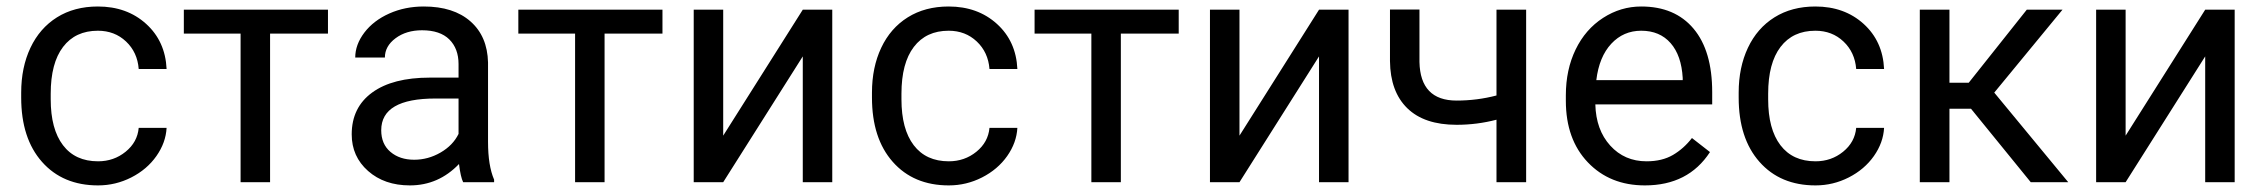

<svg xmlns="http://www.w3.org/2000/svg" viewBox="-20 -558 6940 588"><path d="M280.3 -64Q328.6 -64 364.7 -93.3Q400.9 -122.6 404.8 -166.5H490.2Q487.8 -121.1 459 -80.1Q430.2 -39.1 382.1 -14.6Q334 9.8 280.3 9.8Q172.4 9.8 108.6 -62.3Q44.9 -134.3 44.9 -259.3V-274.4Q44.9 -351.6 73.2 -411.6Q101.6 -471.7 154.5 -504.9Q207.5 -538.1 279.8 -538.1Q368.7 -538.1 427.5 -484.9Q486.3 -431.6 490.2 -346.7H404.8Q400.9 -397.9 366 -430.9Q331.1 -463.9 279.8 -463.9Q210.9 -463.9 173.1 -414.3Q135.3 -364.7 135.3 -271V-253.9Q135.3 -162.6 172.9 -113.3Q210.4 -64 280.3 -64Z M984.4 -455.1H807.1V0H716.8V-455.1H543V-528.3H984.4Z M1398.4 0Q1390.6 -15.6 1385.7 -55.7Q1322.8 9.8 1235.4 9.8Q1157.2 9.8 1107.2 -34.4Q1057.1 -78.6 1057.1 -146.5Q1057.1 -229 1119.9 -274.7Q1182.6 -320.3 1296.4 -320.3H1384.3V-361.8Q1384.3 -409.2 1356 -437.3Q1327.6 -465.3 1272.5 -465.3Q1224.1 -465.3 1191.4 -440.9Q1158.7 -416.5 1158.7 -381.8H1067.9Q1067.9 -421.4 1095.9 -458.3Q1124 -495.1 1172.1 -516.6Q1220.2 -538.1 1277.8 -538.1Q1369.1 -538.1 1420.9 -492.4Q1472.7 -446.8 1474.6 -366.7V-123.5Q1474.6 -50.8 1493.2 -7.8V0ZM1248.5 -68.8Q1291 -68.8 1329.1 -90.8Q1367.2 -112.8 1384.3 -147.9V-256.3H1313.5Q1147.5 -256.3 1147.5 -159.2Q1147.5 -116.7 1175.8 -92.8Q1204.1 -68.8 1248.5 -68.8Z M2008.8 -455.1H1831.5V0H1741.2V-455.1H1567.4V-528.3H2008.8Z M2438.5 -528.3H2528.8V0H2438.5V-385.3L2194.8 0H2104.5V-528.3H2194.8V-142.6Z M2885.7 -64Q2934.1 -64 2970.2 -93.3Q3006.3 -122.6 3010.3 -166.5H3095.7Q3093.3 -121.1 3064.5 -80.1Q3035.6 -39.1 2987.5 -14.6Q2939.5 9.8 2885.7 9.8Q2777.8 9.8 2714.1 -62.3Q2650.4 -134.3 2650.4 -259.3V-274.4Q2650.4 -351.6 2678.7 -411.6Q2707 -471.7 2760 -504.9Q2813 -538.1 2885.3 -538.1Q2974.1 -538.1 3033 -484.9Q3091.8 -431.6 3095.7 -346.7H3010.3Q3006.3 -397.9 2971.4 -430.9Q2936.5 -463.9 2885.3 -463.9Q2816.4 -463.9 2778.6 -414.3Q2740.7 -364.7 2740.7 -271V-253.9Q2740.7 -162.6 2778.3 -113.3Q2815.9 -64 2885.7 -64Z M3589.8 -455.1H3412.6V0H3322.3V-455.1H3148.4V-528.3H3589.8Z M4019.5 -528.3H4109.9V0H4019.5V-385.3L3775.9 0H3685.5V-528.3H3775.9V-142.6Z M4653.8 0H4563V-191.4Q4503.4 -175.8 4440.9 -175.8Q4341.8 -175.8 4289.8 -226.6Q4237.8 -277.3 4236.8 -371.1V-528.8H4327.1V-368.2Q4329.6 -250 4440.9 -250Q4503.4 -250 4563 -265.6V-528.3H4653.8Z M5017.6 9.8Q4910.2 9.8 4842.8 -60.8Q4775.4 -131.3 4775.4 -249.5V-266.1Q4775.4 -344.7 4805.4 -406.5Q4835.4 -468.3 4889.4 -503.2Q4943.4 -538.1 5006.3 -538.1Q5109.4 -538.1 5166.5 -470.2Q5223.6 -402.3 5223.6 -275.9V-238.3H4865.7Q4867.7 -160.2 4911.4 -112.1Q4955.1 -64 5022.5 -64Q5070.3 -64 5103.5 -83.5Q5136.7 -103 5161.6 -135.3L5216.8 -92.3Q5150.4 9.8 5017.6 9.8ZM5006.3 -463.9Q4951.7 -463.9 4914.6 -424.1Q4877.4 -384.3 4868.7 -312.5H5133.3V-319.3Q5129.4 -388.2 5096.2 -426Q5063 -463.9 5006.3 -463.9Z M5540 -64Q5588.4 -64 5624.5 -93.3Q5660.6 -122.6 5664.6 -166.5H5750Q5747.6 -121.1 5718.8 -80.1Q5689.9 -39.1 5641.8 -14.6Q5593.8 9.8 5540 9.8Q5432.1 9.8 5368.4 -62.3Q5304.7 -134.3 5304.7 -259.3V-274.4Q5304.7 -351.6 5333 -411.6Q5361.3 -471.7 5414.3 -504.9Q5467.3 -538.1 5539.6 -538.1Q5628.4 -538.1 5687.3 -484.9Q5746.1 -431.6 5750 -346.7H5664.6Q5660.6 -397.9 5625.7 -430.9Q5590.8 -463.9 5539.6 -463.9Q5470.7 -463.9 5432.9 -414.3Q5395 -364.7 5395 -271V-253.9Q5395 -162.6 5432.6 -113.3Q5470.2 -64 5540 -64Z M6016.1 -225.1H5950.2V0H5859.4V-528.3H5950.2V-304.7H6009.3L6187 -528.3H6296.4L6087.4 -274.4L6314 0H6199.2Z M6733.4 -528.3H6823.7V0H6733.4V-385.3L6489.7 0H6399.4V-528.3H6489.7V-142.6Z"/></svg>

Font: Roboto
Style: Regular
Weight: 400
Designer: Google
Version: Version 2.001047; 2015